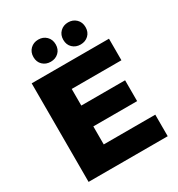

<svg xmlns="http://www.w3.org/2000/svg" viewBox="-211 -1047 1093 1181"><g transform="rotate(-30 336.0 -456.5)"><path d="M632 -153V0H70V-700H619V-547H266V-429H577V-281H266V-153ZM160 -834Q160 -869 182.5 -891Q205 -913 239 -913Q273 -913 295.5 -891Q318 -869 318 -834Q318 -799 295.5 -777.5Q273 -756 239 -756Q205 -756 182.5 -777.5Q160 -799 160 -834ZM372 -834Q372 -869 394.5 -891Q417 -913 451 -913Q485 -913 507.5 -891Q530 -869 530 -834Q530 -799 507.5 -777.5Q485 -756 451 -756Q417 -756 394.5 -777.5Q372 -799 372 -834Z"/></g></svg>

Font: Idrija
Style: Regular
Weight: 800
Designer: Julieta Ulanovsky
Foundry: Julieta Ulanovsky
Version: Version 7.200